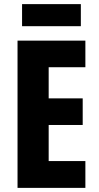

<svg xmlns="http://www.w3.org/2000/svg" viewBox="-20 -911 479 931"><path d="M372 -891H87V-784H372ZM394 0V-130H216V-305H381V-434H216V-585H394V-714H65V0Z"/></svg>

Font: Noto Sans Kannada ExtraCondensed ExtraBold
Style: Regular
Weight: 800
Width: 2
Designer: Jelle Bosma - Monotype Design Team
Foundry: Monotype Imaging Inc.
Version: Version 2.005